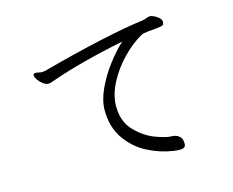

<svg xmlns="http://www.w3.org/2000/svg" viewBox="-98 -831 1197 987"><g transform="rotate(-15 500.0 -337.5)"><path d="M789 -620 768 -618Q764 -618 749 -616.5Q734 -615 723 -613Q712 -611 706 -607Q655 -579 603.5 -526.5Q552 -474 518.5 -410Q485 -346 485 -286Q485 -205 532.5 -155.5Q580 -106 636 -85Q692 -64 719 -64Q744 -64 760 -51Q776 -38 776 -11Q776 3 768 8.5Q760 14 743 14Q730 14 710 11Q642 1 576.5 -32.5Q511 -66 467 -129Q423 -192 423 -282Q423 -334 451 -394.5Q479 -455 520.5 -509.5Q562 -564 602 -600Q369 -553 211 -497Q192 -489 180 -489Q166 -489 151.5 -500Q137 -511 127 -525.5Q117 -540 117 -549Q117 -560 129 -560Q135 -560 146 -557.5Q157 -555 165 -555Q170 -555 180 -557Q349 -603 495 -635Q641 -667 731 -678Q739 -679 749.5 -683Q760 -687 767 -689H771Q786 -689 807.5 -675Q829 -661 830 -647V-642Q830 -630 822.5 -626.5Q815 -623 804 -622Q793 -621 789 -620Z"/></g></svg>

Font: Iansui
Style: Regular
Weight: 400
Designer: But Ko / Fontworks Inc.
Foundry: zi-hi.com / Fontworks Inc.
Version: Version 1.002